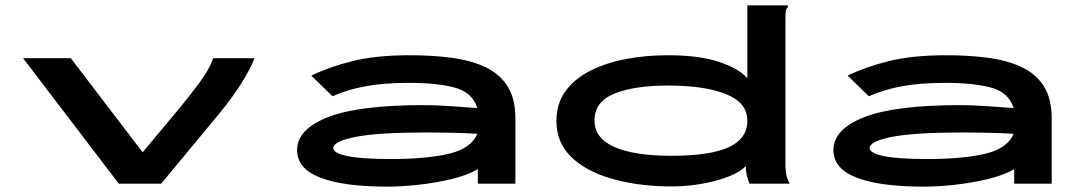

<svg xmlns="http://www.w3.org/2000/svg" viewBox="-20 -685 4040 716"><path d="M423 0 66 -468H244L512 -117L638 -268Q684 -323 723 -375.5Q762 -428 775 -468H929Q913 -426 878 -371Q843 -316 794 -257L581 0Z M1425 11Q1261 11 1174.5 -22.5Q1088 -56 1088 -125Q1088 -203 1202.5 -248Q1317 -293 1561 -293Q1602 -293 1654.5 -289.5Q1707 -286 1760 -282Q1742 -340 1677 -358Q1612 -376 1506 -376Q1410 -376 1341.5 -363Q1273 -350 1220 -326L1141 -403Q1206 -435 1294 -457Q1382 -479 1508 -479Q1596 -479 1668 -469Q1740 -459 1792.5 -433.5Q1845 -408 1873.5 -362Q1902 -316 1902 -243V0H1762V-54Q1722 -31 1663 -17Q1604 -3 1541 4Q1478 11 1425 11ZM1223 -133Q1223 -114 1275.5 -103Q1328 -92 1438 -92Q1570 -92 1653.5 -111.5Q1737 -131 1760 -186Q1712 -189 1662.5 -190Q1613 -191 1573 -191Q1389 -191 1306 -174.5Q1223 -158 1223 -133Z M2461 10Q2345 7 2253 -21Q2161 -49 2108 -102Q2055 -155 2055 -234Q2055 -299 2089 -345.5Q2123 -392 2182 -421.5Q2241 -451 2315 -465Q2389 -479 2470 -479Q2589 -479 2663.5 -453.5Q2738 -428 2767 -393V-665H2918V-658Q2912 -652 2910.5 -645Q2909 -638 2909 -621V-71Q2909 -53 2912 -35.5Q2915 -18 2925 0H2775Q2769 -14 2765 -31Q2761 -48 2761 -66Q2742 -44 2695.5 -26Q2649 -8 2587.5 2Q2526 12 2461 10ZM2483 -104Q2628 -104 2697.5 -136Q2767 -168 2767 -235Q2767 -302 2687.5 -334Q2608 -366 2471 -366Q2346 -366 2271.5 -336Q2197 -306 2197 -236Q2197 -169 2272 -136.5Q2347 -104 2483 -104Z M3425 11Q3261 11 3174.5 -22.5Q3088 -56 3088 -125Q3088 -203 3202.5 -248Q3317 -293 3561 -293Q3602 -293 3654.5 -289.5Q3707 -286 3760 -282Q3742 -340 3677 -358Q3612 -376 3506 -376Q3410 -376 3341.5 -363Q3273 -350 3220 -326L3141 -403Q3206 -435 3294 -457Q3382 -479 3508 -479Q3596 -479 3668 -469Q3740 -459 3792.5 -433.5Q3845 -408 3873.5 -362Q3902 -316 3902 -243V0H3762V-54Q3722 -31 3663 -17Q3604 -3 3541 4Q3478 11 3425 11ZM3223 -133Q3223 -114 3275.5 -103Q3328 -92 3438 -92Q3570 -92 3653.5 -111.5Q3737 -131 3760 -186Q3712 -189 3662.5 -190Q3613 -191 3573 -191Q3389 -191 3306 -174.5Q3223 -158 3223 -133Z"/></svg>

Font: Inconsolata UltraExpanded ExtraBold
Style: Regular
Weight: 800
Width: 9
Monospace: yes
Designer: Raph Levien, Cyreal, Brenton Simpson
Foundry: Raph Levien, Cyreal, Google
Version: Version 3.001; ttfautohint (v1.8.2.53-6de2)